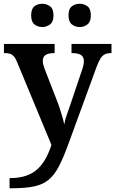

<svg xmlns="http://www.w3.org/2000/svg" viewBox="-20 -770 614 1023"><path d="M31 179Q83 179 120 166Q157 153 182 129Q207 105 224.5 72.5Q242 40 254 2L72 -437Q64 -458 55 -468.5Q46 -479 34.5 -483Q23 -487 5 -487H1V-536H271V-487H268Q237 -487 222.5 -477Q208 -467 208 -445Q208 -436 210.5 -426Q213 -416 217 -405L283 -235Q292 -213 299.5 -189Q307 -165 313.5 -143Q320 -121 322 -106Q327 -133 336 -158.5Q345 -184 353 -207L417 -397Q421 -408 424 -421.5Q427 -435 427 -444Q427 -467 411.5 -477Q396 -487 365 -487H361V-536H574V-487H570Q552 -487 538.5 -480.5Q525 -474 515 -457.5Q505 -441 494 -412L343 1Q317 72 293.5 117Q270 162 239.5 187.5Q209 213 162.5 223Q116 233 45 233H31ZM405 -626Q381 -626 363 -640Q345 -654 345 -688Q345 -723 363 -736.5Q381 -750 405 -750Q428 -750 446 -736.5Q464 -723 464 -688Q464 -654 446 -640Q428 -626 405 -626ZM205 -626Q181 -626 163.5 -640Q146 -654 146 -688Q146 -723 163.5 -736.5Q181 -750 205 -750Q228 -750 246.5 -736.5Q265 -723 265 -688Q265 -654 246.5 -640Q228 -626 205 -626Z"/></svg>

Font: Noto Serif Hebrew SemiBold
Style: Regular
Weight: 600
Version: Version 2.003